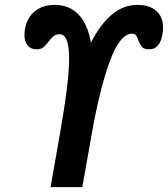

<svg xmlns="http://www.w3.org/2000/svg" viewBox="-20 -766 688 786"><path d="M263 -526Q263 -626 224 -626Q209.5 -626 200 -618.5Q190.5 -611 179 -596Q168 -580.5 157.5 -572.2Q147 -564 130 -564Q106 -564 93 -580.2Q80 -596.5 80 -623Q80 -635.5 82 -646Q90 -693 122.2 -719.5Q154.5 -746 203 -746Q264.5 -746 302.2 -705.8Q340 -665.5 352 -591.5Q393 -670 440 -708Q487 -746 542 -746Q592 -746 619.8 -721.5Q647.5 -697 647.5 -653.5Q647.5 -638 645 -626Q640.5 -597 627 -580.5Q613.5 -564 591 -564Q570.5 -564 561.8 -573.5Q553 -583 546.5 -601Q542 -614.5 536.8 -621.2Q531.5 -628 520.5 -628Q471.5 -628 429.8 -515.8Q388 -403.5 354 -209L317 0H187L225.5 -219Q263 -432.5 263 -526Z"/></svg>

Font: JuliaMono ExtraBold
Style: Italic
Weight: 800
Italic angle: -9°
Monospace: yes
Designer: cormullion
Foundry: corm
Version: Version 0.057; ttfautohint (v1.8.4)